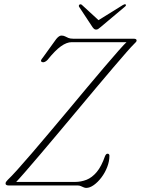

<svg xmlns="http://www.w3.org/2000/svg" viewBox="-20 -884 671 915"><path d="M352 0H23.5Q6.5 0 6.5 -9Q6.5 -14.5 9.5 -18.2Q12.5 -22 17 -27Q33.5 -42.5 63.2 -75.5Q93 -108.5 131.8 -153.8Q170.5 -199 215 -251.8Q259.5 -304.5 305.5 -359.5Q351.5 -414.5 395.2 -467Q439 -519.5 477.5 -564.5Q516 -609.5 544.5 -642Q573 -674.5 588.5 -688.5L596 -683H321.5Q298 -683 270.5 -663.5Q243 -644 206 -598Q199.5 -591.5 192.8 -588.8Q186 -586 181 -588Q174.5 -590.5 175.5 -595.8Q176.5 -601 184.5 -610L248 -698Q255 -706.5 261 -710.5Q267 -714.5 272.5 -714.5Q282.5 -714.5 289.8 -710.8Q297 -707 305.8 -703.2Q314.5 -699.5 329 -699.5H616Q625 -699.5 628 -697.2Q631 -695 631 -690.5Q631 -687.5 628 -683.8Q625 -680 618.5 -674Q608 -664 582.2 -634.5Q556.5 -605 519.5 -561.8Q482.5 -518.5 438.5 -466Q394.5 -413.5 348 -357.8Q301.5 -302 255.8 -247.8Q210 -193.5 170 -146.2Q130 -99 99.2 -63.8Q68.5 -28.5 52 -11.5L46 -17H337.5Q366 -17 392.2 -27.2Q418.5 -37.5 441 -64.2Q463.5 -91 480.5 -140Q483 -145.5 485.8 -148.5Q488.5 -151.5 493 -151.5Q497 -151.5 499.2 -148.8Q501.5 -146 501.5 -142Q501.5 -115.5 491 -88.2Q480.5 -61 463.5 -38.5Q446.5 -16 427.2 -2.2Q408 11.5 391 11.5Q384.5 11.5 378 8.5Q371.5 5.5 365 2.8Q358.5 0 352 0ZM450.5 -787 371 -860Q365.5 -865.5 359.5 -862.5Q357 -861 356 -858Q355 -855 357 -851.5L421 -754.5Q425 -749 428.8 -746Q432.5 -743 438 -743Q443.5 -743 448 -746Q452.5 -749 459 -754.5L574.5 -851.5Q579 -855 580 -858Q581 -861 579 -862.5Q576.5 -864.5 573.2 -863.5Q570 -862.5 565.5 -860L448 -787Z"/></svg>

Font: Fraunces Thin
Style: Italic
Weight: 250
Italic angle: -16°
Version: Version 1.000;[b76b70a41]